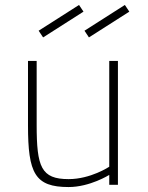

<svg xmlns="http://www.w3.org/2000/svg" viewBox="-20 -746 597 775"><path d="M421 -500V-73C421 -73 346 -23 257 -23C146 -23 128 -72 128 -242V-500H93V-240C93 -46 121 9 257 9C343 9 421 -40 421 -40V0H456V-500ZM321 -622 339 -595 502 -699 484 -726ZM136 -622 154 -595 317 -699 299 -726Z"/></svg>

Font: TitilliumText22L
Style: 1 wt
Weight: 100
Designer: Campivisivi
Foundry: Campivisivi
Version: 1.000